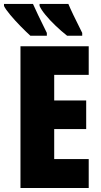

<svg xmlns="http://www.w3.org/2000/svg" viewBox="-44 -947 507 967"><path d="M402.8 0H59.1V-713.9H402.8V-569.8H229V-440.9H390.1V-296.9H229V-146H402.8ZM300.3 -927.2Q307.6 -909.2 325 -872.6Q342.3 -835.9 370.1 -781.2V-767.1H293.9Q264.2 -790.5 235.4 -818.1Q206.5 -845.7 185.1 -871.8Q163.6 -897.9 155.3 -917V-927.2ZM122.1 -927.2Q130.4 -908.7 147.7 -871.8Q165 -835 191.9 -781.2V-767.1H108.9Q87.9 -786.1 59.6 -814.9Q31.2 -843.8 7.6 -872.1Q-16.1 -900.4 -23.9 -917V-927.2Z"/></svg>

Font: Open Sans Condensed ExtraBold
Style: Regular
Weight: 800
Width: 3
Designer: Monotype Design Team
Foundry: Monotype Imaging Inc.
Version: Version 3.000; ttfautohint (v1.8.4)